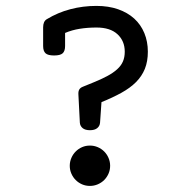

<svg xmlns="http://www.w3.org/2000/svg" viewBox="-20 -610 640 641"><path d="M124 -518.6Q124 -538.6 136.2 -545.9Q173.3 -568.4 215.1 -579.3Q256.8 -590.3 301.8 -590.3Q342.3 -590.3 374.3 -579.1Q406.2 -567.9 428.2 -547.9Q450.2 -527.8 461.9 -499.5Q473.6 -471.2 473.6 -437.5Q473.6 -404.8 463.6 -380.1Q453.6 -355.5 434.1 -335.9Q414.6 -316.4 385.5 -300.3Q356.4 -284.2 318.8 -269L314 -200.2Q313 -189 304.4 -182.1Q295.9 -175.3 280.3 -175.3Q264.6 -175.3 256.1 -182.1Q247.6 -189 246.6 -200.2L241.7 -295.4Q241.2 -305.2 244.6 -311Q248 -316.9 256.3 -320.3L290 -334Q317.9 -345.2 337.9 -356Q357.9 -366.7 371.1 -378.7Q384.3 -390.6 390.4 -404.8Q396.5 -418.9 396.5 -437.5Q396.5 -473.1 372.3 -495.6Q348.1 -518.1 302.2 -518.1Q272.5 -518.1 246.3 -513.9Q220.2 -509.8 197.3 -500V-456.5Q197.3 -439.5 189.2 -432.1Q181.2 -424.8 160.6 -424.8Q140.1 -424.8 132.1 -432.1Q124 -439.5 124 -456.5ZM212.9 -56.6Q212.9 -70.3 218.3 -82.8Q223.6 -95.2 232.7 -104.2Q241.7 -113.3 253.9 -118.7Q266.1 -124 280.3 -124Q293.9 -124 306.4 -118.7Q318.8 -113.3 327.9 -104.2Q336.9 -95.2 342.3 -82.8Q347.7 -70.3 347.7 -56.6Q347.7 -42.5 342.3 -30.3Q336.9 -18.1 327.9 -9Q318.8 0 306.4 5.4Q293.9 10.7 280.3 10.7Q266.1 10.7 253.9 5.4Q241.7 0 232.7 -9Q223.6 -18.1 218.3 -30.3Q212.9 -42.5 212.9 -56.6Z"/></svg>

Font: Courier Prime
Style: Regular
Weight: 400
Designer: Alan Dague-Greene
Foundry: Quote-Unquote Apps
Version: Version 1.203